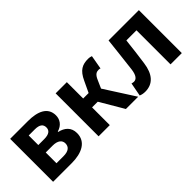

<svg xmlns="http://www.w3.org/2000/svg" viewBox="33 -1165 1770 1770"><g transform="rotate(-45 917.5 -280.0)"><path d="M79 0H323C451 0 553 -47 553 -161C553 -237 505 -276 437 -292V-297C501 -315 531 -362 531 -414C531 -522 435 -560 311 -560H79ZM222 -336V-461H301C364 -461 390 -438 390 -398C390 -360 364 -336 299 -336ZM222 -99V-239H311C379 -239 410 -210 410 -170C410 -127 381 -99 314 -99Z M999 -295 1033 -372C1056 -426 1079 -434 1107 -434C1115 -434 1121 -432 1127 -430L1151 -566C1139 -571 1124 -574 1109 -574C1034 -574 984 -551 940 -455L889 -347H818V-560H672V0H818V-231H892L1028 0H1188Z M1268 14C1369 14 1428 -54 1445 -179C1458 -266 1468 -356 1478 -444H1610V0H1757V-560H1362C1349 -446 1337 -332 1323 -219C1314 -152 1291 -125 1258 -125C1247 -125 1239 -128 1231 -130L1206 2C1225 10 1244 14 1268 14Z"/></g></svg>

Font: Noto Sans Japanese Bold
Style: Bold
Weight: 700
Designer: Ryoko NISHIZUKA (kana & ideographs); Paul D. Hunt (Latin, Greek & Cyrillic); Wenlong ZHANG (bopomofo); Sandoll Communica
Foundry: Adobe Systems Incorporated
Version: Version 1.000;PS 1;hotconv 1.0.78;makeotf.lib2.5.61930